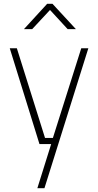

<svg xmlns="http://www.w3.org/2000/svg" viewBox="-20 -752 511 1002"><path d="M247 0H186L31 -500H68L215 -32H256L404 -500H441L212 230H175ZM226 -732H254L376 -600H333L241 -700L148 -600H105Z"/></svg>

Font: Cairo ExtraLight
Style: Regular
Weight: 275
Designer: Mohamed Gaber, Accademia di Belle Arti di Urbino and others
Foundry: Kief Type Foundry, Accademia di Belle Arti di Urbino and others
Version: Version 3.011